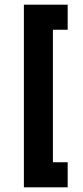

<svg xmlns="http://www.w3.org/2000/svg" viewBox="-20 -760 356 820"><path d="M269 40H82V-740H269V-633H206V-67H269Z"/></svg>

Font: Raleway
Style: Bold
Weight: 700
Designer: Matt McInerney, Pablo Impallari, Rodrigo Fuenzalida
Foundry: Matt McInerney, Pablo Impallari, Rodrigo Fuenzalida
Version: Version 3.000